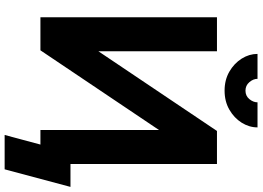

<svg xmlns="http://www.w3.org/2000/svg" viewBox="-164 -764 1075 786"><g transform="rotate(90 373.0 -371.5)"><path d="M550.3 -123H745.6L673.6 146.5H533L572.3 0H550.3ZM351.6 -753.9Q395.5 -753.9 429.4 -773.4Q463.4 -793 482.7 -823.7Q502 -854.5 502 -888.7H399.4Q399.4 -871.3 386.2 -855.3Q373 -839.4 351.6 -839.4Q330.6 -839.4 316.9 -855.3Q303.2 -871.3 303.2 -888.7H201.2Q201.2 -854.5 220.6 -823.7Q240 -793 273.8 -773.4Q307.6 -753.9 351.6 -753.9ZM516.6 -722.7H651.9V0H512.7V-485.4L186.5 0H51.3V-722.7H190.4V-237.3Z"/></g></svg>

Font: Giphurs
Style: Regular
Weight: 400
Version: Version 2.010